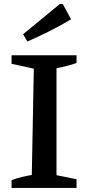

<svg xmlns="http://www.w3.org/2000/svg" viewBox="-20 -928 432 948"><path d="M37 0V-38Q62 -48 87 -54Q112 -60 137 -64L147 -589L37 -613V-655H358V-617Q336 -609 310.5 -602.5Q285 -596 259 -591V-63L358 -43V0ZM115 -723 94 -759 275 -908H290L331 -833Q278 -801 224 -774Q170 -747 115 -723Z"/></svg>

Font: Piazzolla 24pt SemiBold
Style: Regular
Weight: 600
Designer: Juan Pablo del Peral
Foundry: Huerta Tipografica
Version: Version 2.005